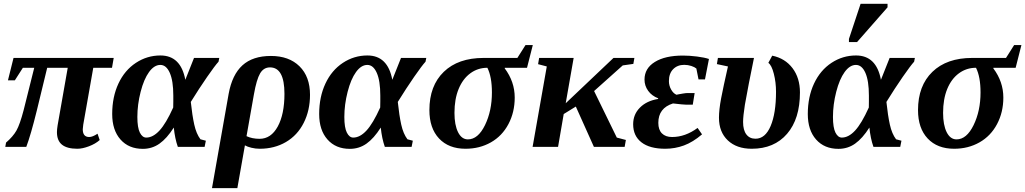

<svg xmlns="http://www.w3.org/2000/svg" viewBox="-20 -758 5292 991"><path d="M379.4 9.8Q326.2 9.8 300 -11.2Q273.9 -32.2 273.9 -76.2Q273.9 -89.4 277.3 -110.8L329.6 -408.2H223.6L169.9 -187Q139.2 -62.5 115.7 0H7.3L11.2 -22Q47.4 -53.2 64.9 -84.2Q82.5 -115.2 102.1 -189.9L156.7 -408.2H98.1L56.6 -343.3H21L49.8 -459H566.9L558.1 -408.2H461.4L409.7 -114.7L407.2 -90.8Q407.2 -50.8 440.4 -50.8Q458 -50.8 483.4 -67.9L494.6 -35.2Q472.7 -15.6 439 -2.9Q405.3 9.8 379.4 9.8Z M1042.5 -31.7 1036.1 0H897.9Q882.8 -42.5 877 -99.6Q841.3 -43.5 803.2 -16.6Q765.1 10.3 717.3 10.3Q644.5 10.3 601.8 -38.1Q559.1 -86.4 559.1 -169.4Q559.1 -257.8 591.3 -326.7Q623.5 -395.5 681.4 -433.6Q739.3 -471.7 808.1 -471.7Q913.1 -471.7 936.5 -346.2L981.4 -459H1111.8L1107.9 -439.5Q1089.8 -419.9 1049.1 -361.1Q1008.3 -302.2 964.8 -231.9Q972.2 -162.1 982.7 -114.7Q993.2 -67.4 1014.6 -39.1ZM874.5 -264.6Q874.5 -340.8 856.4 -381.8Q838.4 -422.9 807.6 -422.9Q775.9 -422.9 749.3 -386.2Q722.7 -349.6 705.8 -283.9Q689 -218.3 689 -154.3Q689 -99.1 701.9 -73.5Q714.8 -47.9 734.9 -47.9Q769.5 -47.9 803.2 -84.2Q836.9 -120.6 874 -203.1L874.5 -235.4Z M1320.3 9.8Q1298.8 9.8 1277.6 4.6Q1256.3 -0.5 1244.1 -7.8L1205.1 212.9H1074.2L1160.2 -273.9Q1178.2 -372.6 1231.4 -420.9Q1284.7 -469.2 1378.4 -469.2Q1471.7 -469.2 1525.9 -415.8Q1580.1 -362.3 1580.1 -268.6Q1580.1 -188 1547.6 -123.8Q1515.1 -59.6 1455.8 -24.9Q1396.5 9.8 1320.3 9.8ZM1319.8 -41.5Q1378.9 -41.5 1413.6 -105Q1448.2 -168.5 1448.2 -273.9Q1448.2 -410.2 1373.5 -410.2Q1340.8 -410.2 1322.5 -379.2Q1304.2 -348.1 1290.5 -270.5L1252.4 -55.2Q1281.7 -41.5 1319.8 -41.5Z M2110.8 -31.7 2104.5 0H1966.3Q1951.2 -42.5 1945.3 -99.6Q1909.7 -43.5 1871.6 -16.6Q1833.5 10.3 1785.6 10.3Q1712.9 10.3 1670.2 -38.1Q1627.4 -86.4 1627.4 -169.4Q1627.4 -257.8 1659.7 -326.7Q1691.9 -395.5 1749.8 -433.6Q1807.6 -471.7 1876.5 -471.7Q1981.4 -471.7 2004.9 -346.2L2049.8 -459H2180.2L2176.3 -439.5Q2158.2 -419.9 2117.4 -361.1Q2076.7 -302.2 2033.2 -231.9Q2040.5 -162.1 2051 -114.7Q2061.5 -67.4 2083 -39.1ZM1942.9 -264.6Q1942.9 -340.8 1924.8 -381.8Q1906.7 -422.9 1876 -422.9Q1844.2 -422.9 1817.6 -386.2Q1791 -349.6 1774.2 -283.9Q1757.3 -218.3 1757.3 -154.3Q1757.3 -99.1 1770.3 -73.5Q1783.2 -47.9 1803.2 -47.9Q1837.9 -47.9 1871.6 -84.2Q1905.3 -120.6 1942.4 -203.1L1942.9 -235.4Z M2395 -38.6Q2447.3 -38.6 2483.2 -112.1Q2519 -185.5 2519 -280.8Q2519 -361.3 2495.6 -408.2Q2446.3 -408.2 2407.5 -379.6Q2368.7 -351.1 2347.2 -298.8Q2325.7 -246.6 2325.7 -175.3Q2325.7 -112.8 2344.2 -75.7Q2362.8 -38.6 2395 -38.6ZM2585.4 -408.2 2585 -405.3Q2636.7 -336.4 2636.7 -254.4Q2636.7 -178.7 2604.2 -117.4Q2571.8 -56.2 2513.7 -23.2Q2455.6 9.8 2382.8 9.8Q2295.9 9.8 2246.1 -43.2Q2196.3 -96.2 2196.3 -189.9Q2196.3 -315.4 2270.5 -387.2Q2344.7 -459 2476.1 -459H2650.4L2692.4 -525.4H2730L2700.2 -408.2Z M3254.4 -459 3249 -428.2 3194.3 -420.4 3046.4 -288.1 3163.6 -47.9 3210.4 -35.6 3204.1 0H3045.4L2952.1 -208L2889.6 -169.4L2860.4 0H2729L2802.2 -415L2757.3 -426.8L2762.7 -459H2940.9L2899.9 -225.1L3146.5 -459Z M3504.9 -471.2Q3538.6 -471.2 3577.4 -466.3Q3616.2 -461.4 3639.2 -453.6L3618.7 -348.1H3585.4L3574.2 -404.3Q3565.9 -411.6 3548.3 -417.5Q3530.8 -423.3 3511.7 -423.3Q3476.6 -423.3 3454.6 -401.1Q3432.6 -378.9 3432.6 -339.4Q3432.6 -315.9 3444.1 -295.7Q3455.6 -275.4 3471.7 -269Q3476.6 -270 3482.4 -271.2Q3488.3 -272.5 3504.6 -275.1Q3521 -277.8 3528.8 -277.8H3565.4L3555.7 -217.8H3520.5Q3507.8 -217.8 3453.6 -224.1Q3377.9 -200.2 3377.9 -124Q3377.9 -87.9 3396.7 -69.3Q3415.5 -50.8 3448.7 -50.8Q3517.1 -50.8 3580.6 -97.7L3603.5 -64.5Q3556.6 -24.4 3510.3 -7.3Q3463.9 9.8 3413.6 9.8Q3333.5 9.8 3290.8 -23.4Q3248 -56.6 3248 -116.7Q3248 -167.5 3283 -202.6Q3317.9 -237.8 3376.5 -247.1L3377.4 -250.5Q3344.2 -263.2 3325.4 -289.3Q3306.6 -315.4 3306.6 -347.2Q3306.6 -405.3 3359.9 -438.2Q3413.1 -471.2 3504.9 -471.2Z M3859.9 9.8Q3782.2 9.8 3736.6 -33.4Q3690.9 -76.7 3690.9 -150.4Q3690.9 -191.4 3702.1 -250.7Q3713.4 -310.1 3737.3 -415L3680.2 -427.2L3685.5 -459H3871.6Q3842.3 -316.9 3824.7 -217.3Q3815.4 -157.7 3815.4 -128.4Q3815.4 -86.4 3832.3 -64.2Q3849.1 -42 3879.4 -42Q3929.7 -42 3957.5 -107.4Q3985.4 -172.9 3985.4 -284.2Q3985.4 -333 3974.1 -377.2Q3962.9 -421.4 3945.8 -433.6L3965.8 -470.7Q4032.2 -457 4070.6 -406.2Q4108.9 -355.5 4108.9 -280.8Q4108.9 -144.5 4042.5 -67.4Q3976.1 9.8 3859.9 9.8Z M4632.8 -31.7 4626.5 0H4488.3Q4473.1 -42.5 4467.3 -99.6Q4431.6 -43.5 4393.6 -16.6Q4355.5 10.3 4307.6 10.3Q4234.9 10.3 4192.1 -38.1Q4149.4 -86.4 4149.4 -169.4Q4149.4 -257.8 4181.6 -326.7Q4213.9 -395.5 4271.7 -433.6Q4329.6 -471.7 4398.4 -471.7Q4503.4 -471.7 4526.9 -346.2L4571.8 -459H4702.1L4698.2 -439.5Q4680.2 -419.9 4639.4 -361.1Q4598.6 -302.2 4555.2 -231.9Q4562.5 -162.1 4573 -114.7Q4583.5 -67.4 4605 -39.1ZM4464.8 -264.6Q4464.8 -340.8 4446.8 -381.8Q4428.7 -422.9 4397.9 -422.9Q4366.2 -422.9 4339.6 -386.2Q4313 -349.6 4296.1 -283.9Q4279.3 -218.3 4279.3 -154.3Q4279.3 -99.1 4292.2 -73.5Q4305.2 -47.9 4325.2 -47.9Q4359.9 -47.9 4393.6 -84.2Q4427.2 -120.6 4464.4 -203.1L4464.8 -235.4ZM4361.8 -541V-557.1L4421.9 -738.3H4561V-720.2L4403.8 -541Z M4917 -38.6Q4969.2 -38.6 5005.1 -112.1Q5041 -185.5 5041 -280.8Q5041 -361.3 5017.6 -408.2Q4968.3 -408.2 4929.4 -379.6Q4890.6 -351.1 4869.1 -298.8Q4847.7 -246.6 4847.7 -175.3Q4847.7 -112.8 4866.2 -75.7Q4884.8 -38.6 4917 -38.6ZM5107.4 -408.2 5106.9 -405.3Q5158.7 -336.4 5158.7 -254.4Q5158.7 -178.7 5126.2 -117.4Q5093.8 -56.2 5035.6 -23.2Q4977.5 9.8 4904.8 9.8Q4817.9 9.8 4768.1 -43.2Q4718.3 -96.2 4718.3 -189.9Q4718.3 -315.4 4792.5 -387.2Q4866.7 -459 4998 -459H5172.4L5214.4 -525.4H5252L5222.2 -408.2Z"/></svg>

Font: Tinos
Style: Bold Italic
Weight: 700
Italic angle: -16.333°
Designer: Steve Matteson
Foundry: Monotype Imaging Inc.
Version: Version 1.23